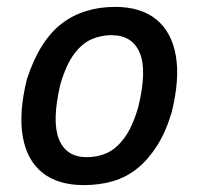

<svg xmlns="http://www.w3.org/2000/svg" viewBox="-20 -528 576 557"><path d="M223 9Q148 9 103 -27Q58 -63 46 -132Q34 -201 58 -298Q76 -354 101.5 -394.5Q127 -435 159 -459.5Q191 -484 230 -496Q269 -508 314 -508Q389 -508 433.5 -471.5Q478 -435 490 -367Q502 -299 478 -202Q461 -145 435.5 -105Q410 -65 378.5 -39.5Q347 -14 308 -2.5Q269 9 223 9ZM232 -72Q263 -72 290 -84Q317 -96 340.5 -127.5Q364 -159 381 -217Q407 -323 385.5 -374.5Q364 -426 303 -426Q274 -426 246.5 -414.5Q219 -403 195.5 -372Q172 -341 155 -283Q130 -176 151 -124Q172 -72 232 -72Z"/></svg>

Font: Nunito Sans 7pt Condensed SemiBold
Style: Italic
Weight: 600
Width: 3
Italic angle: -9°
Designer: Vernon Adams
Foundry: Vernon Adams
Version: Version 3.101;gftools[0.9.27]